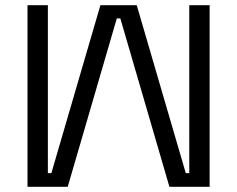

<svg xmlns="http://www.w3.org/2000/svg" viewBox="-20 -720 914 740"><path d="M788 -700V0H633L443.8 -649H430.2L241 0H86V-700H164.5V-52.8H178L367 -700H507L696 -52.8H709.5V-700Z"/></svg>

Font: Space 7353
Style: Regular
Weight: 400
Designer: Christine Claussen + Ruben Lyon  (Space 7353)
Version: Version 1.000;FEAKit 1.0